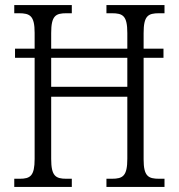

<svg xmlns="http://www.w3.org/2000/svg" viewBox="-20 -734 701 754"><path d="M36 0H262V-32H241C198 -32 181 -43 181 -110V-354H480V-111C480 -43 463 -32 419 -32H398V0H626V-32H605C562 -32 544 -42 544 -108V-507H622V-543H544V-604C544 -672 561 -682 605 -682H626V-714H398V-682H419C463 -682 480 -672 480 -604V-543H181V-604C181 -672 198 -682 241 -682H262V-714H36V-682H54C98 -682 116 -672 116 -605V-543H39V-507H116V-110C116 -43 99 -32 57 -32H36ZM181 -393V-507H480V-393Z"/></svg>

Font: Noto Serif Devanagari Condensed Light
Style: Regular
Weight: 300
Width: 3
Designer: Universal Thirst, Indian Type Foundry and the Monotype Design Team
Foundry: Monotype Imaging Inc.
Version: Version 2.004